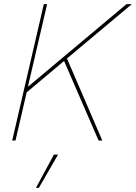

<svg xmlns="http://www.w3.org/2000/svg" viewBox="-20 -680 658 929"><path d="M39 0 192 -660H208L115 -260L592 -660H618L304 -397L475 0H457L290 -385L109 -233L55 0ZM261 68 168 229H154L241 68Z"/></svg>

Font: Elaine Sans Thin
Style: Italic
Weight: 250
Italic angle: -13°
Designer: Wei Huang
Foundry: Wei Huang
Version: Version 2.001;December 24, 2019;FontCreator 12.0.0.2547 64-b